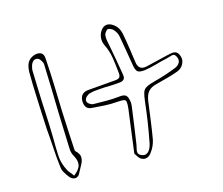

<svg xmlns="http://www.w3.org/2000/svg" viewBox="-106 -853 1212 1044"><g transform="rotate(-15 500.0 -331.0)"><path d="M539 4Q548 -64 555.5 -123Q563 -182 571 -240Q574 -267 572 -278.5Q570 -290 558.5 -292Q547 -294 521 -292Q486 -289 450 -291Q414 -293 379 -296Q356 -298 347.5 -313Q339 -328 340 -350Q342 -372 354 -382.5Q366 -393 385 -395Q424 -398 463 -401.5Q502 -405 541 -408Q558 -409 565.5 -416Q573 -423 571 -442Q567 -485 560.5 -527.5Q554 -570 534 -610Q525 -630 527 -651Q529 -672 540 -688.5Q551 -705 566 -710Q589 -717 614.5 -697.5Q640 -678 647 -643Q655 -603 661 -561.5Q667 -520 673 -479Q675 -455 687 -443.5Q699 -432 723 -436Q755 -443 786 -451Q817 -459 848 -466Q862 -469 875 -471.5Q888 -474 899.5 -469.5Q911 -465 918 -447Q928 -425 917 -401Q906 -377 880 -367Q850 -356 818.5 -347.5Q787 -339 756 -331Q722 -323 706.5 -305Q691 -287 686 -252Q679 -200 672 -147.5Q665 -95 656 -43Q652 -25 644.5 -8.5Q637 8 626 22Q616 38 600 43.5Q584 49 567 39Q557 33 550 21Q543 9 539 4ZM480 -386Q458 -384 435.5 -383Q413 -382 392 -376Q382 -374 370.5 -363.5Q359 -353 360 -340Q361 -330 373 -322Q385 -314 393 -314Q430 -313 467 -313Q504 -313 541 -317Q565 -320 576 -312.5Q587 -305 591 -283Q595 -267 592 -246Q585 -195 578 -144Q571 -93 563 -41Q561 -28 557.5 -15.5Q554 -3 558 7.5Q562 18 582 24Q599 29 613.5 14.5Q628 0 634 -30Q645 -86 653.5 -141.5Q662 -197 668 -252Q672 -287 677.5 -304Q683 -321 699 -330Q715 -339 749 -348Q781 -356 812.5 -366.5Q844 -377 874 -389Q891 -396 899.5 -410.5Q908 -425 899 -444Q890 -464 875 -459.5Q860 -455 845 -451Q812 -444 779.5 -434.5Q747 -425 714 -420Q682 -416 671 -425Q660 -434 655 -466Q648 -507 641.5 -548Q635 -589 627 -630Q624 -653 605 -674Q600 -680 589 -684.5Q578 -689 573 -687Q566 -683 559.5 -673.5Q553 -664 553 -656Q552 -641 555 -626Q558 -611 561 -596Q569 -554 576.5 -511.5Q584 -469 591 -426Q597 -393 561 -390Q548 -389 528.5 -387.5Q509 -386 494.5 -386Q480 -386 480 -386ZM102 -572Q103 -607 114.5 -626Q126 -645 150 -654Q175 -662 190.5 -654Q206 -646 207 -620Q212 -546 214.5 -471.5Q217 -397 219 -323Q221 -268 224 -213Q227 -158 230 -102Q230 -95 233 -92Q256 -71 255.5 -51Q255 -31 244 -12Q233 7 224 25Q215 47 197.5 49.5Q180 52 164 34Q153 20 143.5 4.5Q134 -11 132 -27Q125 -82 122 -136.5Q119 -191 114 -246Q114 -250 112.5 -275Q111 -300 109.5 -338Q108 -376 106 -419.5Q104 -463 103 -503Q102 -543 102 -572ZM192 35Q226 9 230.5 -15.5Q235 -40 217 -71Q208 -88 206 -107Q204 -157 202.5 -206Q201 -255 199 -304Q197 -376 195.5 -448Q194 -520 191 -592Q190 -603 182 -615Q174 -627 166 -630Q150 -635 139.5 -625.5Q129 -616 125 -599Q124 -594 122.5 -589Q121 -584 121 -579Q122 -554 122.5 -530Q123 -506 124 -481Q126 -408 130 -335Q134 -262 135 -189Q135 -142 137 -95.5Q139 -49 162 -6Q167 4 176 14Q185 24 192 35Z"/></g></svg>

Font: Shizuru
Style: Regular
Weight: 400
Version: Version 1.000